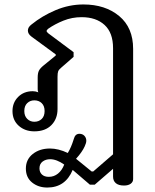

<svg xmlns="http://www.w3.org/2000/svg" viewBox="-20 -580 697 861"><path d="M96 176Q96 135 127 110.5Q158 86 204 86Q242 86 284 106Q299 82 311 43Q317 20 336 20Q350 20 358.5 29Q367 38 367 51Q367 61 360 76Q349 101 321 132L391 189H398L487 112V-364Q487 -433 449 -468Q411 -503 346 -503Q303 -503 264.5 -487.5Q226 -472 196 -451Q189 -445 189 -441Q189 -437 196 -431L310 -346V-325L255 -277Q244 -268 241 -260.5Q238 -253 238 -236V-91Q238 -47 210.5 -19Q183 9 134 9Q92 9 64 -16Q36 -41 36 -82Q36 -120 61.5 -145.5Q87 -171 127 -171Q140 -171 152 -166Q149 -170 149 -180V-232Q149 -252 154.5 -263Q160 -274 176 -287L230 -331V-336L121 -416Q105 -428 105 -443Q105 -458 121 -470Q169 -509 229.5 -534.5Q290 -560 354 -560Q452 -560 514.5 -508Q577 -456 577 -361V223Q577 236 566 244Q555 252 536 252Q512 252 499.5 241.5Q487 231 487 212V177L405 248H383L306 182Q273 261 192 261Q152 261 124 238.5Q96 216 96 176ZM180 -82Q180 -105 167 -117.5Q154 -130 134 -130Q115 -130 102 -117.5Q89 -105 89 -82Q89 -60 102 -47Q115 -34 134 -34Q154 -34 167 -46.5Q180 -59 180 -82ZM268 158Q234 134 205 134Q185 134 171 144.5Q157 155 157 175Q157 192 168 202.5Q179 213 199 213Q222 213 240 198.5Q258 184 268 158Z"/></svg>

Font: Maitree Medium
Style: Regular
Weight: 500
Designer: CadsonDemak Team
Foundry: CadsonDemak
Version: Version 1.010